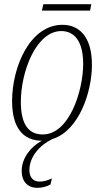

<svg xmlns="http://www.w3.org/2000/svg" viewBox="-20 -665 496 921"><path d="M181 -614H412L418 -645H188ZM160 236C183 236 203 230 222 220L229 191C206 201 191 206 170 206C141 206 121 188 121 151C121 88 169 32 231 2C359 -37 421 -224 421 -354C421 -490 359 -546 280 -546C124 -546 38 -345 38 -180C38 -56 88 10 181 10C126 39 84 95 84 155C84 203 110 236 160 236ZM185 -20C124 -20 80 -59 80 -176C80 -323 154 -516 274 -516C336 -516 379 -468 379 -358C379 -233 314 -20 185 -20Z"/></svg>

Font: Noto Serif Condensed ExtraLight
Style: Italic
Weight: 200
Width: 3
Italic angle: -12°
Designer: Monotype Design Team
Foundry: Monotype Imaging Inc.
Version: Version 2.013